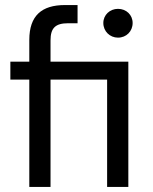

<svg xmlns="http://www.w3.org/2000/svg" viewBox="-20 -740 607 760"><path d="M180 0V-425H404V0H488V-496H180V-580C180 -629 199 -648 250 -648H287V-720H237C145 -720 96 -678 96 -582V-496H21V-425H96V0ZM447 -591C480 -591 505 -616 505 -649C505 -681 480 -705 447 -705C415 -705 389 -681 389 -649C389 -616 415 -591 447 -591Z"/></svg>

Font: Rootstock Sans Body
Style: Regular
Weight: 400
Designer: Colophon Foundry, Jonny Pinhorn
Foundry: Colophon Foundry
Version: Version 1.200;FEAKit 1.0